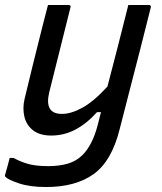

<svg xmlns="http://www.w3.org/2000/svg" viewBox="-33 -552 653 772"><path d="M160 -532H242Q254 -532 250 -521L165 -181Q144 -94 216 -94Q253 -94 298.5 -119Q344 -144 399 -204Q420 -284 440 -362Q460 -440 483 -532H565Q576 -532 573 -521Q551 -432 531 -354.5Q511 -277 491 -199.5Q471 -122 448 -32Q416 96 343.5 148Q271 200 152 200Q88 200 44 185.5Q0 171 -11 159Q-15 155 -12 149Q-7 132 -3 117Q1 102 6 83H21Q55 101 85.5 108.5Q116 116 161 116Q205 116 239.5 106Q274 96 299 71Q338 32 359 -46Q366 -73 373 -101H357Q318 -57 272 -32Q226 -7 173 -7Q127 -7 100 -28Q73 -49 65 -83Q57 -117 66 -155Q83 -226 100 -295Q117 -364 135 -435Q141 -458 147 -482Q153 -506 160 -532Z"/></svg>

Font: Recursive Sn Lnr St
Style: Italic
Weight: 400
Italic angle: -15°
Version: Version 1.079;hotconv 1.0.112;makeotfexe 2.5.65598; ttfautoh